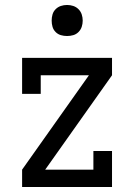

<svg xmlns="http://www.w3.org/2000/svg" viewBox="-20 -753 540 773"><path d="M69 0V-70L338 -450H144V-375H69V-520H431V-450L162 -70H356V-145H431V0ZM250 -608Q237 -608 225 -611.5Q213 -615 204 -624Q195 -633 191.5 -645Q188 -657 188 -670Q188 -683 191.5 -695Q195 -707 204 -716Q213 -725 225 -729Q237 -733 250 -733Q263 -733 275 -729Q287 -725 296 -716Q305 -707 309 -695Q313 -683 313 -670Q313 -657 309 -645Q305 -633 296 -624Q287 -615 275 -611.5Q263 -608 250 -608Z"/></svg>

Font: Iosevka Slab
Style: Regular
Weight: 400
Monospace: yes
Designer: Belleve Invis
Foundry: Belleve Invis
Version: Version 11.2.4; ttfautohint (v1.8.3)